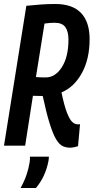

<svg xmlns="http://www.w3.org/2000/svg" viewBox="-26 -730 469 962"><path d="M-6 0 106 -701Q145 -705 179.5 -707.5Q214 -710 251 -710Q337 -710 380 -665Q423 -620 423 -534Q423 -434 384 -363.5Q345 -293 282 -267Q296 -200 309.5 -165.5Q323 -131 336 -119Q349 -107 364 -107Q366 -107 369 -107Q372 -107 375 -108L365 2Q359 5 346 7.5Q333 10 326 10Q305 10 288 2Q271 -6 255.5 -31.5Q240 -57 223.5 -109Q207 -161 188 -249Q171 -249 160 -249.5Q149 -250 139 -250L100 0ZM203 -342Q251 -342 284 -393.5Q317 -445 317 -532Q317 -572 301.5 -594Q286 -616 247 -616Q226 -616 197 -612L154 -344Q164 -343 176 -342.5Q188 -342 203 -342ZM124 55H219Q219 63 217 76Q202 155 154 212H77Q96 178 106.5 147Q117 116 122 86Q125 70 124 55Z"/></svg>

Font: Georama Condensed SemiBold
Style: Italic
Weight: 600
Width: 3
Italic angle: -9°
Designer: Jean-Baptiste Levee
Foundry: Production Type
Version: Version 1.000